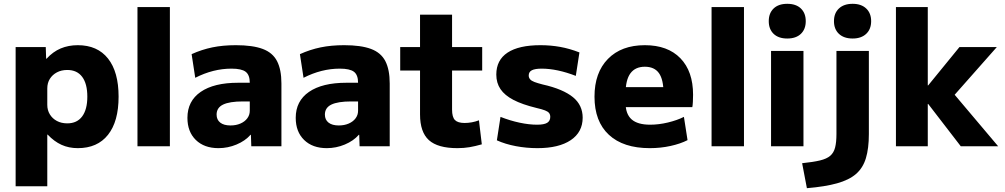

<svg xmlns="http://www.w3.org/2000/svg" viewBox="-20 -767 5270 1007"><path d="M388 -530Q491 -530 546.5 -460Q602 -390 602 -260Q602 -130 546.5 -60Q491 10 388 10Q341 10 302.5 -7.5Q264 -25 230 -61H228V210H62V-520H220L222 -459H224Q258 -496 298.5 -513Q339 -530 388 -530ZM333 -400Q302 -400 278.5 -387.5Q255 -375 241.5 -353.5Q228 -332 228 -303V-217Q228 -189 241.5 -167Q255 -145 278.5 -132.5Q302 -120 333 -120Q384 -120 411 -156.5Q438 -193 438 -260Q438 -328 411 -364Q384 -400 333 -400Z M701 0V-730H871V0Z M1126 10Q1051 10 1007 -33Q963 -76 963 -149Q963 -237 1032.5 -285Q1102 -333 1229 -333H1290Q1290 -374 1268.5 -390.5Q1247 -407 1194 -407Q1146 -407 1098.5 -395Q1051 -383 1004 -359L985 -483Q1038 -507 1093.5 -518.5Q1149 -530 1217 -530Q1305 -530 1357.5 -510.5Q1410 -491 1433 -446.5Q1456 -402 1456 -329V0H1298L1296 -60H1294Q1266 -28 1220.5 -9Q1175 10 1126 10ZM1189 -109Q1218 -109 1241 -119Q1264 -129 1277 -146.5Q1290 -164 1290 -186V-235H1254Q1184 -235 1150 -218.5Q1116 -202 1116 -166Q1116 -139 1135 -124Q1154 -109 1189 -109Z M1694 10Q1619 10 1575 -33Q1531 -76 1531 -149Q1531 -237 1600.5 -285Q1670 -333 1797 -333H1858Q1858 -374 1836.5 -390.5Q1815 -407 1762 -407Q1714 -407 1666.5 -395Q1619 -383 1572 -359L1553 -483Q1606 -507 1661.5 -518.5Q1717 -530 1785 -530Q1873 -530 1925.5 -510.5Q1978 -491 2001 -446.5Q2024 -402 2024 -329V0H1866L1864 -60H1862Q1834 -28 1788.5 -9Q1743 10 1694 10ZM1757 -109Q1786 -109 1809 -119Q1832 -129 1845 -146.5Q1858 -164 1858 -186V-235H1822Q1752 -235 1718 -218.5Q1684 -202 1684 -166Q1684 -139 1703 -124Q1722 -109 1757 -109Z M2379 10Q2276 10 2229.5 -32Q2183 -74 2183 -167V-397H2079V-520H2183V-690H2351V-520H2509V-397H2351V-192Q2351 -153 2366 -137.5Q2381 -122 2417 -122Q2435 -122 2454.5 -125.5Q2474 -129 2492 -136L2507 -10Q2472 0 2442.5 5Q2413 10 2379 10Z M2799 10Q2741 10 2685.5 -0.5Q2630 -11 2586 -31L2605 -154Q2656 -134 2705.5 -123.5Q2755 -113 2797 -113Q2834 -113 2850 -123Q2866 -133 2866 -154Q2866 -166 2860 -174Q2854 -182 2838.5 -188Q2823 -194 2793 -201Q2719 -219 2673 -243Q2627 -267 2605 -299.5Q2583 -332 2583 -376Q2583 -452 2642 -491Q2701 -530 2815 -530Q2868 -530 2918 -521Q2968 -512 3019 -492L3000 -369Q2951 -388 2906 -397.5Q2861 -407 2821 -407Q2786 -407 2769.5 -398.5Q2753 -390 2753 -371Q2753 -360 2760 -351.5Q2767 -343 2783 -337Q2799 -331 2826 -324Q2880 -312 2920 -295Q2960 -278 2985.5 -257Q3011 -236 3023.5 -209Q3036 -182 3036 -150Q3036 -74 2973.5 -32Q2911 10 2799 10Z M3388 10Q3249 10 3173.5 -60Q3098 -130 3098 -260Q3098 -386 3168.5 -458Q3239 -530 3362 -530Q3482 -530 3548.5 -461.5Q3615 -393 3615 -270Q3615 -253 3614 -233Q3613 -213 3611 -205H3191V-310H3481L3460 -278Q3460 -350 3436 -383.5Q3412 -417 3362 -417Q3312 -417 3286.5 -382.5Q3261 -348 3261 -277V-227Q3261 -169 3292.5 -141Q3324 -113 3390 -113Q3435 -113 3483 -124.5Q3531 -136 3567 -154L3586 -32Q3549 -13 3497 -1.5Q3445 10 3388 10Z M3712 0V-730H3882V0Z M4024 0V-500H4194V0ZM4109 -565Q4063 -565 4037.5 -589.5Q4012 -614 4012 -656Q4012 -698 4037.5 -722.5Q4063 -747 4109 -747Q4155 -747 4180.5 -722.5Q4206 -698 4206 -656Q4206 -614 4180.5 -589.5Q4155 -565 4109 -565Z M4187 89Q4245 83 4280.5 74.5Q4316 66 4334.5 50Q4353 34 4360 6.5Q4367 -21 4367 -64V-500H4537V-64Q4537 11 4521.5 62.5Q4506 114 4469.5 145.5Q4433 177 4370 194.5Q4307 212 4212 220ZM4452 -565Q4406 -565 4380 -589.5Q4354 -614 4354 -656Q4354 -698 4380 -722.5Q4406 -747 4452 -747Q4497 -747 4523 -722.5Q4549 -698 4549 -656Q4549 -614 4523 -589.5Q4497 -565 4452 -565Z M4679 0V-730H4846V-319H4848L5012 -520H5208L4987 -270L5215 0H5019L4848 -222H4846V0Z"/></svg>

Font: M PLUS 2 ExtraBold
Style: Regular
Weight: 800
Version: Version 1.001